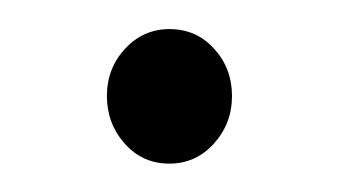

<svg xmlns="http://www.w3.org/2000/svg" viewBox="-20 -302 232 132"><path d="M96.5 -189.5Q78 -189.5 65.8 -203.2Q53.5 -217 53.5 -236Q53.5 -255 66 -268.5Q78.5 -282 96.5 -282Q115 -282 127.2 -268.5Q139.5 -255 139.5 -236Q139.5 -217 127 -203.2Q114.5 -189.5 96.5 -189.5Z"/></svg>

Font: Fraunces 144pt S050 Light
Style: Regular
Weight: 300
Version: Version 1.000; ttfautohint (v1.8.3)